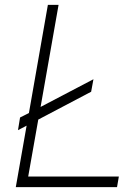

<svg xmlns="http://www.w3.org/2000/svg" viewBox="-20 -770 556 790"><path d="M469 -43.5 461.5 0H45L89.5 -253L54 -234.5L62.5 -286.5L99 -305L177 -750H221L147 -330L364.5 -444L355 -392.5L137.5 -278L96 -43.5Z"/></svg>

Font: Russisch Sans ExtraLight
Style: Italic
Weight: 200
Width: 4
Italic angle: -10°
Designer: Michael Sharanda (font) & Cristiano Sobral (main changes)
Foundry: Michael Sharanda
Version: Version 2.00;September 8, 2020;FontCreator 13.0.0.2681 64-bi